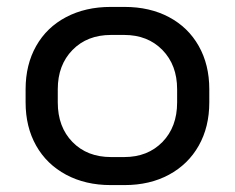

<svg xmlns="http://www.w3.org/2000/svg" viewBox="-20 -527 679 555"><path d="M54 -231V-269Q54 -340 84.5 -394Q115 -448 171 -477.5Q227 -507 300 -507H340Q413 -507 468.5 -477.5Q524 -448 554.5 -394Q585 -340 585 -269V-231Q585 -160 554.5 -106Q524 -52 468.5 -22Q413 8 340 8H300Q227 8 171 -22Q115 -52 84.5 -106Q54 -160 54 -231ZM339 -73Q407 -73 449.5 -116.5Q492 -160 492 -231V-269Q492 -339 449.5 -382.5Q407 -426 339 -426H301Q232 -426 189.5 -382.5Q147 -339 147 -269V-231Q147 -160 189.5 -116.5Q232 -73 301 -73Z"/></svg>

Font: Bai Jamjuree Medium
Style: Regular
Weight: 500
Version: Version 1.000; ttfautohint (v1.6)